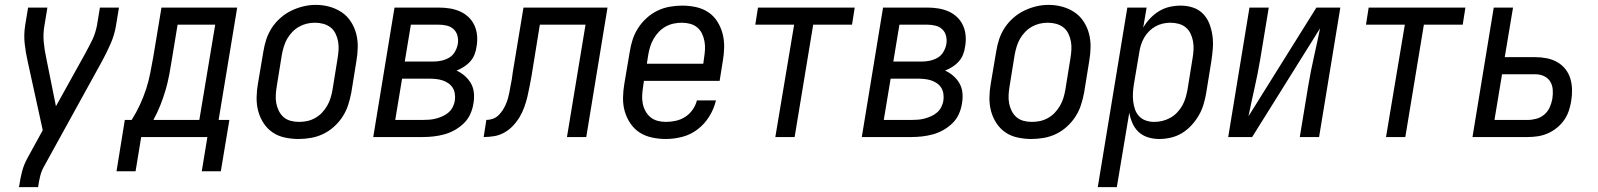

<svg xmlns="http://www.w3.org/2000/svg" viewBox="-20 -561 6540 786"><path d="M57 205 59 198Q63 169 70.5 140.5Q78 112 93 85L155 -28L93 -311Q85 -346 81 -382.5Q77 -419 83 -457L95 -530H174L162 -457Q156 -423 159 -390Q162 -357 169 -325L209 -126L330 -344Q337 -358 344.5 -371.5Q352 -385 358.5 -399Q365 -413 369.5 -427.5Q374 -442 377 -457L389 -530H467L455 -457Q449 -419 433 -382.5Q417 -346 398 -311L161 119Q150 138 145 158Q140 178 137 198L136 205Z M457 140 491 -70H519Q538 -100 553 -132.5Q568 -165 578.5 -197.5Q589 -230 595.5 -264Q602 -298 608 -331L641 -530H951L875 -70H919L884 140H806L829 0H558L535 140ZM608 -70H796L861 -460H707L684 -320Q679 -288 673 -256Q667 -224 658 -193Q649 -162 636.5 -130.5Q624 -99 608 -70Z M1202 8Q1174 8 1146 2Q1118 -4 1096 -19Q1074 -34 1059 -57Q1044 -80 1037 -106.5Q1030 -133 1030.5 -162Q1031 -191 1036 -219L1058 -349Q1062 -375 1070 -399.5Q1078 -424 1092.5 -446.5Q1107 -469 1128 -487.5Q1149 -506 1173 -517.5Q1197 -529 1222 -535Q1247 -541 1273 -541Q1302 -541 1329 -533.5Q1356 -526 1378.5 -511Q1401 -496 1416 -473Q1431 -450 1438 -423.5Q1445 -397 1444.5 -368Q1444 -339 1439 -311L1418 -181Q1413 -155 1405 -130.5Q1397 -106 1382.5 -83.5Q1368 -61 1347.5 -42.5Q1327 -24 1303 -12.5Q1279 -1 1253 3.5Q1227 8 1202 8ZM1204 -62Q1221 -62 1237.5 -65.5Q1254 -69 1269.5 -77.5Q1285 -86 1297.5 -99Q1310 -112 1319 -127.5Q1328 -143 1333 -159Q1338 -175 1341 -192L1362 -322Q1365 -340 1366 -357.5Q1367 -375 1364 -391.5Q1361 -408 1353.5 -423.5Q1346 -439 1333 -449Q1320 -459 1303.5 -463.5Q1287 -468 1269 -468Q1252 -468 1235.5 -464Q1219 -460 1204 -451.5Q1189 -443 1176.5 -430Q1164 -417 1155.5 -402Q1147 -387 1142 -370.5Q1137 -354 1134 -338L1113 -208Q1110 -190 1109 -172.5Q1108 -155 1111 -138.5Q1114 -122 1121.5 -107Q1129 -92 1141 -81.5Q1153 -71 1169.5 -66.5Q1186 -62 1204 -62Z M1508 0 1595 -530H1776Q1799 -530 1821 -526.5Q1843 -523 1862.5 -514.5Q1882 -506 1897.5 -491.5Q1913 -477 1922 -457.5Q1931 -438 1933 -415.5Q1935 -393 1931 -371Q1929 -355 1923 -339Q1917 -323 1905.5 -310Q1894 -297 1879 -287.5Q1864 -278 1849 -272Q1867 -264 1882.5 -250.5Q1898 -237 1908 -219.5Q1918 -202 1920 -180.5Q1922 -159 1918 -137Q1915 -116 1905.5 -94.5Q1896 -73 1879 -56.5Q1862 -40 1841.5 -28.5Q1821 -17 1799 -11Q1777 -5 1755 -2.5Q1733 0 1711 0ZM1637 -309H1753Q1770 -309 1786.5 -312.5Q1803 -316 1818 -324.5Q1833 -333 1842 -348.5Q1851 -364 1854 -380Q1857 -397 1853 -413.5Q1849 -430 1837.5 -441Q1826 -452 1809.5 -456Q1793 -460 1776 -460H1662ZM1598 -70H1711Q1724 -70 1737.5 -71Q1751 -72 1764.5 -75.5Q1778 -79 1791.5 -85Q1805 -91 1816 -100.5Q1827 -110 1833.5 -123Q1840 -136 1842 -149Q1844 -163 1842 -177Q1840 -191 1833 -202Q1826 -213 1815 -220.5Q1804 -228 1791.5 -232Q1779 -236 1765 -237.5Q1751 -239 1737 -239H1626Z M1960 0 1971 -70Q1984 -70 1997 -74.5Q2010 -79 2020 -88.5Q2030 -98 2037.5 -109.5Q2045 -121 2050.5 -133.5Q2056 -146 2059.5 -158.5Q2063 -171 2065.5 -184Q2068 -197 2070 -209.5Q2072 -222 2075 -235Q2076 -242 2077 -249.5Q2078 -257 2079 -264L2123 -530H2467L2380 0H2301L2377 -460H2190L2156 -250Q2152 -229 2148 -207.5Q2144 -186 2139 -165Q2134 -144 2126.5 -123Q2119 -102 2107.5 -82.5Q2096 -63 2080 -46Q2064 -29 2044 -18Q2024 -7 2002.5 -3.5Q1981 0 1960 0Z M2706 8Q2677 8 2649 2Q2621 -4 2598.5 -18.5Q2576 -33 2560.5 -56Q2545 -79 2537.5 -105.5Q2530 -132 2530.5 -161Q2531 -190 2536 -219L2558 -349Q2562 -375 2570 -399.5Q2578 -424 2592.5 -446.5Q2607 -469 2627.5 -487.5Q2648 -506 2672 -517.5Q2696 -529 2722 -533.5Q2748 -538 2773 -538Q2801 -538 2829 -532Q2857 -526 2879.5 -511Q2902 -496 2916.5 -473Q2931 -450 2938 -423.5Q2945 -397 2944.5 -368Q2944 -339 2939 -311L2926 -230H2616L2613 -208Q2610 -190 2609 -172.5Q2608 -155 2611 -138.5Q2614 -122 2622 -107Q2630 -92 2642.5 -81.5Q2655 -71 2671.5 -66.5Q2688 -62 2706 -62Q2726 -62 2746.5 -66.5Q2767 -71 2785 -82.5Q2803 -94 2815.5 -112Q2828 -130 2833 -150H2911Q2903 -116 2884 -85Q2865 -54 2836.5 -32Q2808 -10 2774 -1Q2740 8 2706 8ZM2628 -300H2859L2862 -322Q2865 -340 2866 -357.5Q2867 -375 2864 -391.5Q2861 -408 2854 -423Q2847 -438 2834.5 -448.5Q2822 -459 2805.5 -463.5Q2789 -468 2771 -468Q2755 -468 2738 -464.5Q2721 -461 2705.5 -452.5Q2690 -444 2677.5 -431Q2665 -418 2656 -402.5Q2647 -387 2642 -371Q2637 -355 2634 -338Z M3154 0 3231 -460H3072L3083 -530H3479L3468 -460H3309L3233 0Z M3508 0 3595 -530H3776Q3799 -530 3821 -526.5Q3843 -523 3862.5 -514.5Q3882 -506 3897.5 -491.5Q3913 -477 3922 -457.5Q3931 -438 3933 -415.5Q3935 -393 3931 -371Q3929 -355 3923 -339Q3917 -323 3905.5 -310Q3894 -297 3879 -287.5Q3864 -278 3849 -272Q3867 -264 3882.5 -250.5Q3898 -237 3908 -219.5Q3918 -202 3920 -180.5Q3922 -159 3918 -137Q3915 -116 3905.5 -94.5Q3896 -73 3879 -56.5Q3862 -40 3841.5 -28.5Q3821 -17 3799 -11Q3777 -5 3755 -2.5Q3733 0 3711 0ZM3637 -309H3753Q3770 -309 3786.5 -312.5Q3803 -316 3818 -324.5Q3833 -333 3842 -348.5Q3851 -364 3854 -380Q3857 -397 3853 -413.5Q3849 -430 3837.5 -441Q3826 -452 3809.5 -456Q3793 -460 3776 -460H3662ZM3598 -70H3711Q3724 -70 3737.5 -71Q3751 -72 3764.5 -75.5Q3778 -79 3791.5 -85Q3805 -91 3816 -100.5Q3827 -110 3833.5 -123Q3840 -136 3842 -149Q3844 -163 3842 -177Q3840 -191 3833 -202Q3826 -213 3815 -220.5Q3804 -228 3791.5 -232Q3779 -236 3765 -237.5Q3751 -239 3737 -239H3626Z M4202 8Q4174 8 4146 2Q4118 -4 4096 -19Q4074 -34 4059 -57Q4044 -80 4037 -106.5Q4030 -133 4030.5 -162Q4031 -191 4036 -219L4058 -349Q4062 -375 4070 -399.5Q4078 -424 4092.5 -446.5Q4107 -469 4128 -487.5Q4149 -506 4173 -517.5Q4197 -529 4222 -535Q4247 -541 4273 -541Q4302 -541 4329 -533.5Q4356 -526 4378.5 -511Q4401 -496 4416 -473Q4431 -450 4438 -423.5Q4445 -397 4444.5 -368Q4444 -339 4439 -311L4418 -181Q4413 -155 4405 -130.5Q4397 -106 4382.5 -83.5Q4368 -61 4347.5 -42.5Q4327 -24 4303 -12.5Q4279 -1 4253 3.5Q4227 8 4202 8ZM4204 -62Q4221 -62 4237.5 -65.5Q4254 -69 4269.5 -77.5Q4285 -86 4297.5 -99Q4310 -112 4319 -127.5Q4328 -143 4333 -159Q4338 -175 4341 -192L4362 -322Q4365 -340 4366 -357.5Q4367 -375 4364 -391.5Q4361 -408 4353.5 -423.5Q4346 -439 4333 -449Q4320 -459 4303.5 -463.5Q4287 -468 4269 -468Q4252 -468 4235.5 -464Q4219 -460 4204 -451.5Q4189 -443 4176.5 -430Q4164 -417 4155.5 -402Q4147 -387 4142 -370.5Q4137 -354 4134 -338L4113 -208Q4110 -190 4109 -172.5Q4108 -155 4111 -138.5Q4114 -122 4121.5 -107Q4129 -92 4141 -81.5Q4153 -71 4169.5 -66.5Q4186 -62 4204 -62Z M4474 205 4595 -530H4674L4660 -448Q4672 -469 4689 -486.5Q4706 -504 4726 -516Q4746 -528 4768.5 -533Q4791 -538 4814 -538Q4840 -538 4864 -530Q4888 -522 4905 -504.5Q4922 -487 4931 -463.5Q4940 -440 4943.5 -415Q4947 -390 4945 -363.5Q4943 -337 4939 -311L4918 -181Q4914 -157 4907 -133.5Q4900 -110 4887.5 -88.5Q4875 -67 4857.5 -48Q4840 -29 4818.5 -16Q4797 -3 4773 2.5Q4749 8 4725 8Q4701 8 4679 1Q4657 -6 4641 -21Q4625 -36 4616 -56.5Q4607 -77 4603 -100L4552 205ZM4705 -62Q4722 -62 4738.5 -66Q4755 -70 4770.5 -78.5Q4786 -87 4798.5 -100Q4811 -113 4819.5 -128Q4828 -143 4833 -159.5Q4838 -176 4841 -192L4862 -322Q4865 -339 4866 -357Q4867 -375 4864 -391.5Q4861 -408 4854 -423Q4847 -438 4834.5 -448.5Q4822 -459 4805.5 -463.5Q4789 -468 4772 -468Q4756 -468 4740.5 -464.5Q4725 -461 4710.5 -453Q4696 -445 4684 -433Q4672 -421 4664 -407Q4656 -393 4651 -377.5Q4646 -362 4644 -347L4622 -217Q4619 -199 4618 -181Q4617 -163 4619 -146Q4621 -129 4626.5 -113Q4632 -97 4643.5 -85Q4655 -73 4671 -67.5Q4687 -62 4705 -62Z M5008 0 5095 -530H5174L5139 -318Q5129 -259 5116 -201.5Q5103 -144 5091 -85L5369 -530H5467L5380 0H5301L5336 -212Q5346 -271 5359 -328.5Q5372 -386 5384 -445L5106 0Z M5654 0 5731 -460H5572L5583 -530H5979L5968 -460H5809L5733 0Z M6008 0 6095 -530H6174L6140 -327H6266Q6289 -327 6312 -322.5Q6335 -318 6354.5 -307Q6374 -296 6388 -278.5Q6402 -261 6408.5 -239.5Q6415 -218 6415.5 -194Q6416 -170 6412 -147Q6409 -127 6402 -106.5Q6395 -86 6382.5 -68.5Q6370 -51 6352.5 -37Q6335 -23 6315 -14.5Q6295 -6 6274.5 -3Q6254 0 6234 0ZM6098 -70H6234Q6252 -70 6270 -75Q6288 -80 6302.5 -92.5Q6317 -105 6324.5 -122.5Q6332 -140 6335 -157Q6338 -176 6336.5 -194.5Q6335 -213 6326 -227.5Q6317 -242 6300.5 -249.5Q6284 -257 6266 -257H6129Z"/></svg>

Font: Iosevka Curly Oblique
Style: Regular
Weight: 400
Italic angle: -9°
Monospace: yes
Designer: Belleve Invis
Foundry: Belleve Invis
Version: Version 11.1.0; ttfautohint (v1.8.3)